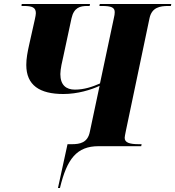

<svg xmlns="http://www.w3.org/2000/svg" viewBox="-20 -734 880 964"><path d="M271 210H281C316 64 365 0 475 0H689L691 -10H678C630 -10 606 -18 606 -42C606 -47 608 -57 612 -77L731 -644C743 -697 783 -704 825 -704H838L840 -714H481L479 -704H492C540 -704 556 -696 556 -673C556 -666 555 -655 551 -640L482 -315C444 -298 402 -284 356 -284C312 -284 283 -307 283 -362C283 -387 293 -430 298 -451L339 -642C351 -696 382 -704 418 -704H430L432 -714H89L88 -704H99C141 -704 160 -697 160 -668C160 -663 158 -649 155 -637L127 -512C118 -472 112 -440 112 -408C112 -306 179 -262 298 -262C370 -262 437 -283 480 -303L431 -72C420 -17 381 -10 340 -10H319Z"/></svg>

Font: Noto Serif Display ExtraBold
Style: Italic
Weight: 800
Italic angle: -12°
Designer: Monotype Design Team
Foundry: Monotype Imaging Inc.
Version: Version 2.009